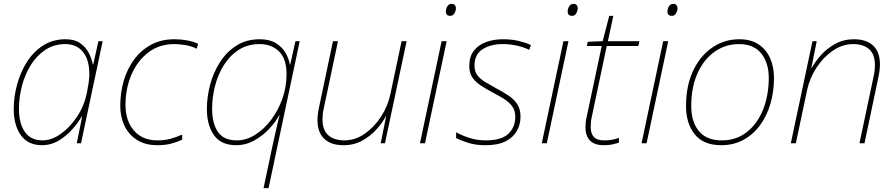

<svg xmlns="http://www.w3.org/2000/svg" viewBox="-20 -741 4631 993"><path d="M197 10Q125 10 88 -41.5Q51 -93 51 -178Q51 -239 68 -302.5Q85 -366 118.5 -419.5Q152 -473 202.5 -505.5Q253 -538 319 -538Q366 -538 395 -517.5Q424 -497 439.5 -466.5Q455 -436 460 -407H462L489 -528H511L399 0H377L405 -139H403Q386 -109 355.5 -74Q325 -39 284.5 -14.5Q244 10 197 10ZM200 -15Q246 -15 293.5 -48Q341 -81 378.5 -137.5Q416 -194 430 -264Q436 -295 439 -317Q442 -339 442 -358Q442 -432 409 -472.5Q376 -513 318 -513Q260 -513 215 -483.5Q170 -454 139.5 -405Q109 -356 93.5 -296.5Q78 -237 78 -178Q78 -103 108.5 -59Q139 -15 200 -15Z M794 10Q732 10 689 -17Q646 -44 624 -90Q602 -136 602 -194Q602 -263 620.5 -325Q639 -387 675 -435Q711 -483 763 -510.5Q815 -538 882 -538Q916 -538 948.5 -532Q981 -526 1005 -514L997 -489Q972 -502 940.5 -507.5Q909 -513 882 -513Q804 -513 747.5 -470Q691 -427 660 -355.5Q629 -284 629 -196Q629 -146 647.5 -105Q666 -64 703 -39.5Q740 -15 795 -15Q831 -15 861 -23Q891 -31 922 -45V-19Q898 -7 866.5 1.5Q835 10 794 10Z M1389 15Q1396 -16 1406 -61.5Q1416 -107 1426 -145H1424Q1406 -111 1372.5 -75Q1339 -39 1295 -14.5Q1251 10 1201 10Q1124 10 1087 -41.5Q1050 -93 1050 -178Q1050 -239 1066.5 -302Q1083 -365 1117 -418.5Q1151 -472 1202.5 -505Q1254 -538 1324 -538Q1374 -538 1406.5 -518Q1439 -498 1456.5 -468Q1474 -438 1479 -407H1481L1508 -528H1530L1369 232H1343ZM1204 -15Q1253 -15 1299 -43.5Q1345 -72 1382 -121Q1419 -170 1440.5 -231Q1462 -292 1462 -358Q1462 -436 1423.5 -474.5Q1385 -513 1323 -513Q1261 -513 1215 -483.5Q1169 -454 1138 -404.5Q1107 -355 1092 -296Q1077 -237 1077 -178Q1077 -103 1107 -59Q1137 -15 1204 -15Z M1757 10Q1692 10 1657 -23Q1622 -56 1622 -120Q1622 -149 1630 -186L1702 -528H1728L1655 -183Q1651 -167 1649.5 -152Q1648 -137 1648 -124Q1648 -68 1678 -41.5Q1708 -15 1761 -15Q1817 -15 1866 -49Q1915 -83 1950.5 -137.5Q1986 -192 1999 -254L2057 -528H2083L1971 0H1949L1977 -139H1975Q1959 -108 1928 -73Q1897 -38 1854 -14Q1811 10 1757 10Z M2309 -659Q2286 -659 2286 -681Q2286 -695 2293.5 -708Q2301 -721 2316 -721Q2328 -721 2333 -714Q2338 -707 2338 -699Q2338 -686 2330.5 -672.5Q2323 -659 2309 -659ZM2152 0 2264 -528H2290L2178 0Z M2491 10Q2439 10 2400.5 -2.5Q2362 -15 2339 -27V-57Q2369 -40 2408.5 -27.5Q2448 -15 2492 -15Q2574 -15 2609.5 -49.5Q2645 -84 2645 -136Q2645 -170 2628.5 -192Q2612 -214 2586 -230Q2560 -246 2531 -261Q2498 -279 2470 -296.5Q2442 -314 2424.5 -338Q2407 -362 2407 -399Q2407 -448 2430.5 -478.5Q2454 -509 2494 -523.5Q2534 -538 2581 -538Q2628 -538 2664 -529Q2700 -520 2726 -508L2717 -483Q2692 -496 2655.5 -504.5Q2619 -513 2580 -513Q2518 -513 2476 -486.5Q2434 -460 2434 -401Q2434 -371 2449.5 -351Q2465 -331 2490.5 -316Q2516 -301 2545 -285Q2577 -268 2606 -249.5Q2635 -231 2653.5 -205Q2672 -179 2672 -137Q2672 -97 2653 -63.5Q2634 -30 2594.5 -10Q2555 10 2491 10Z M2939 -659Q2916 -659 2916 -681Q2916 -695 2923.5 -708Q2931 -721 2946 -721Q2958 -721 2963 -714Q2968 -707 2968 -699Q2968 -686 2960.5 -672.5Q2953 -659 2939 -659ZM2782 0 2894 -528H2920L2808 0Z M3103 10Q3054 10 3031 -14.5Q3008 -39 3008 -82Q3008 -95 3009.5 -109.5Q3011 -124 3015 -140L3092 -503H3015L3020 -525L3097 -528L3131 -659H3152L3124 -528H3287L3281 -503H3118L3042 -143Q3038 -127 3036.5 -112Q3035 -97 3035 -84Q3035 -51 3051 -33Q3067 -15 3104 -15Q3128 -15 3146.5 -18.5Q3165 -22 3181 -28V-3Q3165 2 3147 6Q3129 10 3103 10Z M3455 -659Q3432 -659 3432 -681Q3432 -695 3439.5 -708Q3447 -721 3462 -721Q3474 -721 3479 -714Q3484 -707 3484 -699Q3484 -686 3476.5 -672.5Q3469 -659 3455 -659ZM3298 0 3410 -528H3436L3324 0Z M3710 10Q3618 10 3573 -46.5Q3528 -103 3528 -192Q3528 -297 3564.5 -374.5Q3601 -452 3663.5 -495Q3726 -538 3804 -538Q3863 -538 3902.5 -512Q3942 -486 3962.5 -441Q3983 -396 3983 -338Q3983 -267 3964.5 -204Q3946 -141 3910.5 -93Q3875 -45 3824.5 -17.5Q3774 10 3710 10ZM3713 -15Q3789 -15 3843.5 -58.5Q3898 -102 3927 -175.5Q3956 -249 3956 -339Q3956 -415 3917.5 -464Q3879 -513 3802 -513Q3732 -513 3676 -473.5Q3620 -434 3587.5 -362Q3555 -290 3555 -192Q3555 -111 3594.5 -63Q3634 -15 3713 -15Z M4070 0 4182 -528H4204L4176 -389H4178Q4195 -421 4225.5 -455.5Q4256 -490 4299.5 -514Q4343 -538 4396 -538Q4461 -538 4496 -505Q4531 -472 4531 -408Q4531 -379 4523 -342L4451 0H4425L4498 -345Q4502 -362 4503.5 -376.5Q4505 -391 4505 -404Q4505 -460 4475 -486.5Q4445 -513 4392 -513Q4337 -513 4287.5 -479Q4238 -445 4202.5 -390.5Q4167 -336 4154 -274L4096 0Z"/></svg>

Font: Noto Sans Thin
Style: Italic
Weight: 100
Italic angle: -12°
Designer: Monotype Design Team
Foundry: Monotype Imaging Inc.
Version: Version 2.013; ttfautohint (v1.8.4.7-5d5b)